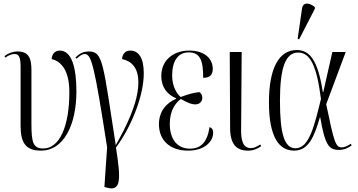

<svg xmlns="http://www.w3.org/2000/svg" viewBox="-20 -824 1980 1063"><path d="M208 10C328 10 403 -125 403 -318C403 -447 378 -544 311 -544C288 -544 268 -529 266 -497C320 -484 364 -433 364 -314C364 -123 309 -2 220 -2C163 -2 154 -35 154 -140V-435C154 -496 143 -539 77 -539C51 -539 28 -530 5 -514L9 -505C29 -519 45 -525 61 -525C88 -525 94 -501 94 -451V-127C94 -29 126 10 208 10Z M572 215C649 236 651 176 622 -7C711 -128 776 -297 776 -418C776 -501 749 -544 701 -544C675 -544 657 -526 656 -497C707 -486 746 -451 746 -368C746 -253 676 -119 621 -20C550 -476 551 -539 472 -539C441 -539 419 -527 398 -506L404 -499C422 -516 436 -525 449 -525C487 -525 503 -458 573 -8L558 211Z M1021 10C1118 10 1160 -45 1160 -88C1160 -106 1154 -116 1140 -120C1128 -37 1092 -1 1032 -1C959 -1 920 -56 920 -138C920 -214 953 -255 981 -276C1022 -253 1042 -246 1061 -246C1086 -246 1100 -263 1100 -282C1100 -300 1091 -310 1084 -314C1057 -312 1023 -303 981 -287C966 -297 933 -338 933 -406C933 -488 967 -534 1024 -534C1087 -534 1105 -492 1105 -393C1145 -393 1158 -413 1158 -443C1158 -492 1121 -544 1027 -544C946 -544 873 -496 873 -403C873 -341 906 -300 955 -280V-277C901 -254 860 -208 860 -136C860 -47 921 10 1021 10Z M1354 10C1382 10 1406 0 1426 -15L1421 -24C1403 -12 1386 -4 1369 -4C1323 -4 1314 -51 1315 -109L1318 -536H1252L1254 -113C1255 -25 1289 10 1354 10Z M1636 -606 1723 -775V-785C1694 -809 1657 -815 1652 -776L1628 -609ZM1608 10C1691 10 1721 -73 1751 -174H1753C1779 -23 1800 6 1856 6C1887 6 1909 -6 1927 -19L1922 -28C1910 -19 1888 -8 1872 -8C1838 -8 1829 -38 1786 -247L1894 -536H1820L1770 -315H1767C1740 -492 1694 -547 1623 -547C1524 -547 1469 -446 1469 -257C1469 -62 1527 10 1608 10ZM1616 -3C1553 -3 1530 -88 1530 -266C1530 -451 1561 -533 1631 -533C1696 -533 1733 -464 1757 -276C1721 -131 1693 -3 1616 -3Z"/></svg>

Font: Noto Serif Display ExtraCondensed Light
Style: Regular
Weight: 300
Width: 2
Designer: Monotype Design Team
Foundry: Monotype Imaging Inc.
Version: Version 2.009